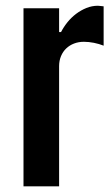

<svg xmlns="http://www.w3.org/2000/svg" viewBox="-20 -654 384 674"><path d="M187.5 -625V-541.5H194.3Q203.6 -559.6 217 -576.2Q230.5 -592.8 247.3 -605.5Q264.2 -618.2 283.4 -626Q302.7 -633.8 323.7 -633.8Q325.2 -633.8 329.6 -633.3Q334 -632.8 343.8 -631.8V-493.7Q328.1 -500 309.6 -503.7Q291 -507.3 274.4 -507.3Q255.9 -507.3 240 -501.2Q224.1 -495.1 212.4 -483.9Q200.7 -472.7 194.1 -456.8Q187.5 -440.9 187.5 -421.9V0H62.5V-625Z"/></svg>

Font: tigers
Style: Regular
Weight: 400
Designer: vernon adams
Foundry: vernon adams
Version: Version 1.2